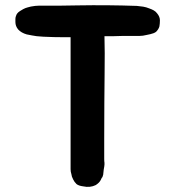

<svg xmlns="http://www.w3.org/2000/svg" viewBox="-20 -643 683 748"><path d="M592 -591Q603 -578 603 -564Q603 -558 602.5 -551.5Q602 -545 601 -540Q598 -529 588 -519Q580 -513 566 -510Q559 -508 552 -507Q545 -506 537 -504Q530 -503 523 -503Q516 -503 508 -503H457Q439 -502 421.5 -502Q404 -502 387 -502Q388 -471 388 -435.5Q388 -400 387.5 -353Q387 -306 386.5 -244Q386 -182 386 -100V-24Q386 -14 387 -9Q387 -5 387 -1.5Q387 2 386 7Q384 16 383 28Q383 33 382 37.5Q381 42 379 47Q375 51 375 53L372 59Q367 69 353 78Q331 89 304 83Q287 81 278 74Q269 65 265 56Q259 45 258 35Q255 26 255 16V-498Q249 -498 230 -498Q211 -498 189.5 -498.5Q168 -499 149 -500Q130 -501 123 -502Q117 -503 104.5 -505Q92 -507 84 -509Q63 -515 51 -528Q40 -541 40 -557Q40 -563 40 -569Q40 -575 42 -580Q45 -592 58 -600Q62 -603 70.5 -607.5Q79 -612 87 -614Q99 -618 117 -620Q125 -621 133 -621Q141 -621 150 -621Q185 -621 216.5 -621Q248 -621 283 -622Q341 -623 398.5 -622.5Q456 -622 513 -620Q526 -619 538 -617Q550 -615 562 -610Q571 -607 579 -602.5Q587 -598 592 -591Z"/></svg>

Font: BM JUA 
Style: Regular
Weight: 400
Designer: BONGJIN KIM, JAEHYUN KEUM, JUHEE TAE
Foundry: WOOWA BROTHERS Corporation.
Version: Version 1.000